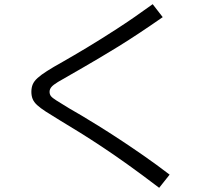

<svg xmlns="http://www.w3.org/2000/svg" viewBox="-20 -809 1040 918"><path d="M741 89Q657 25 589 -23.5Q521 -72 465 -109Q409 -146 361.5 -175.5Q314 -205 269 -232Q226 -258 199 -275.5Q172 -293 157 -307Q142 -321 136 -336Q130 -351 130 -370Q130 -390 136.5 -405.5Q143 -421 159.5 -436Q176 -451 205 -469.5Q234 -488 279 -513Q330 -542 395 -581Q460 -620 539.5 -671.5Q619 -723 710 -789L758 -727Q702 -688 648.5 -652.5Q595 -617 546.5 -587Q498 -557 455.5 -532Q413 -507 379.5 -487.5Q346 -468 323 -455Q280 -431 257 -417Q234 -403 225.5 -392.5Q217 -382 217 -370Q217 -358 223.5 -349.5Q230 -341 250 -328.5Q270 -316 309 -292Q334 -278 370 -256.5Q406 -235 452 -206.5Q498 -178 552 -142.5Q606 -107 666.5 -65Q727 -23 791 26Z"/></svg>

Font: M PLUS 1
Style: Regular
Weight: 400
Designer: Coji Morishita
Foundry: UNDERFOREST DESIGN
Version: Version 1.001